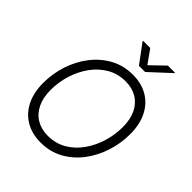

<svg xmlns="http://www.w3.org/2000/svg" viewBox="-254 -1099 1266 1266"><g transform="rotate(45 379.5 -466.0)"><path d="M336.9 9.8Q256.3 9.8 196.8 -25.4Q137.2 -60.5 104.5 -125.7Q71.8 -190.9 71.8 -280.8Q71.8 -366.2 98.1 -447.8Q124.5 -529.3 174.6 -594.5Q224.6 -659.7 294.9 -698.5Q365.2 -737.3 452.6 -737.3Q533.2 -737.3 592.5 -702.1Q651.9 -667 684.3 -602.1Q716.8 -537.1 716.8 -447.3Q716.8 -361.3 690.4 -279.8Q664.1 -198.2 614.5 -132.8Q564.9 -67.4 494.9 -28.8Q424.8 9.8 336.9 9.8ZM339.8 -55.2Q412.1 -55.2 469.5 -88.6Q526.9 -122.1 566.9 -178.5Q606.9 -234.9 628.2 -304.2Q649.4 -373.5 649.4 -444.8Q649.4 -517.6 624.5 -568.4Q599.6 -619.1 554.7 -645.8Q509.8 -672.4 450.2 -672.4Q377.4 -672.4 320.1 -638.9Q262.7 -605.5 222.2 -549.1Q181.6 -492.7 160.4 -423.6Q139.2 -354.5 139.2 -282.7Q139.2 -210.4 164.1 -159.7Q189 -108.9 234.1 -82Q279.3 -55.2 339.8 -55.2ZM408.2 -942.4 475.1 -848.6 572.3 -942.4H639.6L638.7 -938.5L496.1 -806.6H438.5L340.8 -938.5L341.8 -942.4Z"/></g></svg>

Font: Inter Light
Style: Italic
Weight: 300
Italic angle: -9.3988°
Designer: Rasmus Andersson
Foundry: rsms
Version: Version 4.001;git-66647c0bb